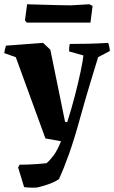

<svg xmlns="http://www.w3.org/2000/svg" viewBox="-27 -669 535 900"><path d="M86 208 58 116 65 103Q77 103 99.5 102.5Q122 102 147 100Q172 98 191 96Q206 84 224 60Q242 36 259 -7L186 -20L47 -401L-7 -420Q-6 -429 -4 -437.5Q-2 -446 1 -455L175 -468L209 -436L278 -98L288 -96Q308 -158 324.5 -222Q341 -286 351.5 -336.5Q362 -387 364 -409L297 -428Q296 -446 300 -463Q339 -463 386.5 -464Q434 -465 480 -468Q487 -449 488 -430L433 -401Q416 -346 394.5 -275Q373 -204 348 -114Q322 -19 297 51.5Q272 122 249 171Q226 186 197.5 195.5Q169 205 147 210Q133 211 115.5 210.5Q98 210 86 208ZM99 -563 90 -573 100 -649Q131 -648 169.5 -647Q208 -646 244 -645Q280 -644 304 -644L392 -649L407 -641L397 -563Z"/></svg>

Font: Labrada
Style: Bold
Weight: 700
Designer: Mercedes Jáuregui
Foundry: Omnibus-Type Team
Version: Version 1.000; ttfautohint (v1.8.4.7-5d5b)